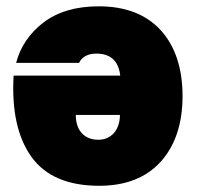

<svg xmlns="http://www.w3.org/2000/svg" viewBox="-20 -580 636 605"><path d="M22.9 -341.8C16.6 -232.4 35.2 -147.5 78.6 -86.4C122.1 -25.4 193.4 5.4 292.5 5.4C376 5.4 440.9 -20 486.8 -70.8C532.2 -121.6 555.2 -190.4 555.2 -277.3C555.2 -364.7 532.2 -434.1 486.8 -484.4C440.9 -534.7 375.5 -560.1 291 -560.1C219.7 -560.1 161.6 -543 117.2 -509.3C72.8 -475.1 43.9 -432.6 30.8 -381.8H229C239.3 -402.8 259.8 -411.1 283.7 -411.1C328.1 -411.1 353.5 -388.2 358.9 -341.8ZM357.9 -217.8C357.9 -170.9 330.6 -139.6 290 -139.6C245.6 -139.6 218.8 -168.9 218.8 -217.8Z"/></svg>

Font: Estedad Black
Style: Regular
Weight: 900
Designer: Amin Abedi
Version: Version 7.3